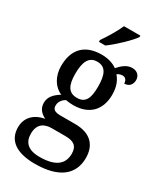

<svg xmlns="http://www.w3.org/2000/svg" viewBox="-244 -852 994 1177"><g transform="rotate(30 252.5 -264.0)"><path d="M182 -619V-606H227C280 -644 360 -721 383 -756V-766H267C248 -721 211 -661 182 -619ZM215 238C388 238 469 166 469 51C469 -35 422 -97 307 -97H204C162 -97 147 -109 147 -136C147 -164 166 -185 186 -196C198 -193 223 -191 238 -191C358 -191 415 -264 415 -366C415 -424 398 -460 374 -488C385 -495 396 -500 412 -500C433 -500 444 -483 444 -462C481 -462 497 -488 497 -517C497 -545 478 -570 440 -570C397 -570 366 -536 347 -515C324 -533 284 -547 238 -547C114 -547 55 -477 55 -362C55 -292 89 -233 144 -210C101 -183 76 -155 76 -114C76 -70 105 -46 133 -33C69 -22 14 19 14 95C14 186 81 238 215 238ZM236 -241C177 -241 154 -282 154 -364C154 -450 177 -496 235 -496C294 -496 315 -452 315 -365C315 -281 295 -241 236 -241ZM218 187C133 187 102 147 102 90C102 15 150 -3 197 -3H293C350 -3 381 16 381 71C381 138 341 187 218 187Z"/></g></svg>

Font: Noto Serif SemiCondensed Medium
Style: Regular
Weight: 500
Width: 4
Designer: Monotype Design Team
Foundry: Monotype Imaging Inc.
Version: Version 2.014